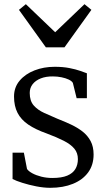

<svg xmlns="http://www.w3.org/2000/svg" viewBox="-20 -886 507 917"><path d="M94 -157 109 -79Q116 -68.5 134.2 -58.5Q152.5 -48.5 177.5 -42.2Q202.5 -36 230 -36Q274.5 -36 301.2 -47.2Q328 -58.5 340 -78.8Q352 -99 352 -126Q352 -155.5 335 -176Q318 -196.5 284.8 -213.5Q251.5 -230.5 202 -249Q149.5 -267.5 115 -291Q80.5 -314.5 63.8 -347Q47 -379.5 47 -425Q47 -469 73.8 -500.8Q100.5 -532.5 144.8 -549.8Q189 -567 241 -567Q280.5 -567 311.2 -561Q342 -555 363.2 -547.5Q384.5 -540 395 -536V-417H346L328 -490Q323 -499 308.2 -506Q293.5 -513 273.5 -517Q253.5 -521 233 -521Q199.5 -521.5 174.5 -511.5Q149.5 -501.5 135.8 -483.8Q122 -466 122 -442Q122 -404 141.2 -382.2Q160.5 -360.5 190.8 -346.8Q221 -333 254 -319Q287.5 -306 318.5 -291.5Q349.5 -277 374 -258Q398.5 -239 412.8 -212.2Q427 -185.5 427 -148Q427 -98 401 -62.5Q375 -27 328.2 -8Q281.5 11 220 11Q189 11 153.2 4Q117.5 -3 86.8 -12.8Q56 -22.5 40 -31V-157ZM103.5 -866 243.5 -732 383.5 -866 416.5 -839 288 -660H199L70.5 -839Z"/></svg>

Font: Merriweather 7pt Light
Style: Regular
Weight: 300
Designer: Eben Sorkin
Foundry: Eben Sorkin
Version: Version 2.200;gftools[0.9.31]